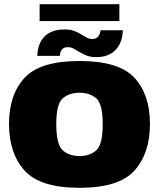

<svg xmlns="http://www.w3.org/2000/svg" viewBox="-20 -891 766 916"><path d="M359.5 5Q548 5 621.8 -77.5Q695.5 -160 695.5 -300Q695.5 -439 621.8 -519.5Q548 -600 359.5 -600Q171 -600 97 -519.5Q23 -439 23 -300Q23 -160 97 -77.5Q171 5 359.5 5ZM359.5 -146.5Q311 -146.5 279.8 -173.5Q248.5 -200.5 248.5 -299Q248.5 -396 279.8 -422.2Q311 -448.5 359.5 -448.5Q408 -448.5 439 -422.2Q470 -396 470 -299Q470 -200.5 439 -173.5Q408 -146.5 359.5 -146.5ZM438 -618.5Q472 -618.5 495 -628.2Q518 -638 532 -653.5Q546 -669 553.5 -686.2Q561 -703.5 563.5 -719.8Q566 -736 566 -746.5H459.5Q459.5 -739 455.5 -729Q451.5 -719 443 -712Q434.5 -705 421 -705Q406.5 -705 393.5 -711.8Q380.5 -718.5 366 -727.8Q351.5 -737 333.2 -743.8Q315 -750.5 289.5 -750.5Q254 -750.5 230 -741Q206 -731.5 191.8 -716.2Q177.5 -701 170.2 -683.8Q163 -666.5 160.5 -650.8Q158 -635 158 -624.5H265.5Q265.5 -632 268.5 -641.8Q271.5 -651.5 279.8 -658.8Q288 -666 304 -666Q318.5 -666 331.8 -658.8Q345 -651.5 360 -642.2Q375 -633 393.8 -625.8Q412.5 -618.5 438 -618.5ZM169 -790.5H549.5V-871H169Z"/></svg>

Font: Anybody UltraCondensed Thin Black
Style: Regular
Weight: 900
Version: Version 1.111